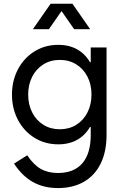

<svg xmlns="http://www.w3.org/2000/svg" viewBox="-20 -750 638 995"><path d="M282.2 -2Q213.9 -2 159.2 -35.6Q104.5 -69.3 73.2 -128.4Q42 -187.5 42 -259.8Q42 -332 73.2 -391.1Q104.5 -450.2 159.2 -483.9Q213.9 -517.6 282.2 -517.6Q345.7 -517.6 391.1 -487.3Q436.5 -457 460.4 -399.4Q484.4 -341.8 484.4 -259.8L434.6 -427.7H497.1V-91.8H434.6L484.4 -259.8Q484.4 -178.7 460.4 -120.6Q436.5 -62.5 391.1 -32.2Q345.7 -2 282.2 -2ZM454.1 -259.8Q454.1 -312.5 433.1 -353Q412.1 -393.6 375 -416.5Q337.9 -439.5 290 -439.5Q242.2 -439.5 205.1 -416.5Q168 -393.6 147 -352.5Q126 -311.5 126 -259.8Q126 -208 147 -167Q168 -126 205.1 -103Q242.2 -80.1 290 -80.1Q337.9 -80.1 375 -103Q412.1 -126 433.1 -167Q454.1 -208 454.1 -259.8ZM52.7 97.7 121.1 54.7Q153.3 103.5 190.9 125Q228.5 146.5 280.3 146.5Q363.3 146.5 406.7 96.2Q450.2 45.9 450.2 -50.8V-118.2L472.7 -252L450.2 -402.3V-503.9H532.2V-50.8Q532.2 35.2 502 97.2Q471.7 159.2 415 191.9Q358.4 224.6 280.3 224.6Q206.1 224.6 149.9 192.9Q93.8 161.1 52.7 97.7ZM242.2 -730.5H325.2L233.4 -598.6H150.4ZM272.5 -730.5H355.5L447.3 -598.6H364.3Z"/></svg>

Font: Wanted Sans Std Variable
Style: Regular
Weight: 400
Designer: Original Design by Kil Hyung-jin and Kang Hanbin, Wanted Lab, Inc;
Foundry: Wanted Lab, Inc.
Version: Version 1.003;Glyphs 3.2 (3227)